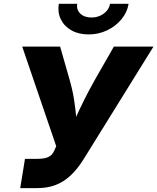

<svg xmlns="http://www.w3.org/2000/svg" viewBox="-20 -967 809 987"><path d="M84 0 108.4 -150.4H171.4Q209.5 -150.4 229.2 -160.2Q249 -169.9 258.3 -191.4L269 -215.3L94.2 -727.5H289.1L336.4 -562Q353 -505.4 361.1 -452.4Q369.1 -399.4 372.8 -352.8Q376.5 -306.2 379.4 -268.1H327.1Q344.2 -306.2 365 -352.5Q385.7 -398.9 411.9 -451.7Q438 -504.4 470.7 -562L565.4 -727.5H769L410.6 -149.9Q379.4 -99.6 344.2 -66.2Q309.1 -32.7 266.8 -16.4Q224.6 0 170.9 0ZM435.5 -790Q384.3 -790 347.2 -811Q310.1 -832 292.7 -867.7Q275.4 -903.3 282.2 -947.3H377Q372.1 -917 392.8 -897Q413.6 -877 450.2 -877Q474.1 -877 494.6 -886.2Q515.1 -895.5 528.8 -911.4Q542.5 -927.2 545.4 -947.3H641.1Q633.8 -903.3 604.2 -867.7Q574.7 -832 530.5 -811Q486.3 -790 435.5 -790Z"/></svg>

Font: Inter 18pt ExtraBold
Style: Italic
Weight: 800
Italic angle: -9.3988°
Designer: Rasmus Andersson
Foundry: rsms
Version: Version 4.001;git-66647c0bb